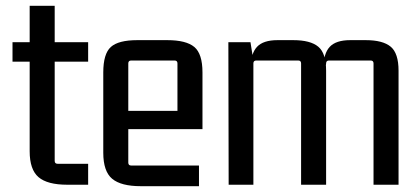

<svg xmlns="http://www.w3.org/2000/svg" viewBox="-20 -635 1434 660"><path d="M283 -490V-423H158L168 -433V-82Q168 -72 178 -72H283V0H211Q143 0 112.5 -26Q82 -52 82 -115V-433L92 -423H23V-490H92L82 -480V-615H168V-480L158 -490Z M664 5H464Q396 5 365.5 -20.5Q335 -46 335 -110V-386Q335 -450 361 -473.5Q387 -497 452 -497H555Q620 -497 648 -473.5Q676 -450 676 -386V-191H410V-254H590V-417Q590 -427 580 -427H431Q421 -427 421 -417V-76Q421 -66 431 -66H664Z M934 -497H988Q1047 -497 1074 -474.5Q1101 -452 1101 -392V0H1015V-417Q1015 -427 1005 -427H861Q851 -427 851 -417V0H766L765 -490H841L851 -427L842 -402Q842 -451 863.5 -474Q885 -497 934 -497ZM1184 -497H1237Q1296 -497 1323 -474.5Q1350 -452 1350 -392V0H1264V-417Q1264 -427 1254 -427H1111Q1101 -427 1101 -417L1098 -391L1092 -402Q1092 -451 1113.5 -474Q1135 -497 1184 -497Z"/></svg>

Font: Gemunu Libre ExtraLight Medium
Style: Regular
Weight: 500
Version: Version 1.100